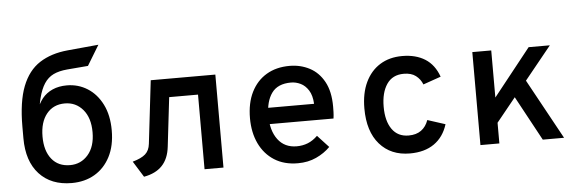

<svg xmlns="http://www.w3.org/2000/svg" viewBox="-48 -884 3176 1051"><g transform="rotate(-5 1540.0 -359.0)"><path d="M308 12Q195 12 130.2 -58.5Q65.5 -129 65.5 -255V-319Q65.5 -456 98.2 -539.8Q131 -623.5 194.2 -664.2Q257.5 -705 348.5 -713.5L519 -729.5L452 -619L337 -609.5Q291.5 -605.5 261 -590.8Q230.5 -576 210.5 -545.5Q190.5 -515 178 -465.5Q176 -456.5 174.2 -449.2Q172.5 -442 171 -432.5Q175 -440 180 -448.2Q185 -456.5 191.5 -464.5Q214 -492.5 248.5 -507.8Q283 -523 327 -523Q389.5 -523 440.2 -491Q491 -459 521 -399.2Q551 -339.5 551 -256Q551 -172 520 -112Q489 -52 434.5 -20Q380 12 308 12ZM307.5 -86.5Q367.5 -86.5 406.5 -131.5Q445.5 -176.5 445.5 -255.5Q445.5 -334.5 406.8 -380Q368 -425.5 307.5 -425.5Q244.5 -425.5 207.5 -380Q170.5 -334.5 170.5 -255Q170.5 -176.5 206.8 -131.5Q243 -86.5 307.5 -86.5Z M705 12 650.5 -75.5Q698.5 -89 720.8 -108.8Q743 -128.5 747 -165L787.5 -511H1142.5V0H1038.5V-410H880L848.5 -140.5Q841 -74.5 805.2 -37Q769.5 0.5 705 12Z M1551 12Q1475.5 12 1421.8 -22.2Q1368 -56.5 1339.2 -117Q1310.5 -177.5 1310.5 -256Q1310.5 -339.5 1340.2 -399.2Q1370 -459 1423.8 -491Q1477.5 -523 1551 -523Q1611 -523 1660.8 -497Q1710.5 -471 1740 -417.2Q1769.5 -363.5 1769.5 -280Q1769.5 -267.5 1769 -250.8Q1768.5 -234 1766 -215H1390.5V-304.5H1667Q1664.5 -351 1646.8 -379Q1629 -407 1603.5 -419.2Q1578 -431.5 1551 -431.5Q1478 -431.5 1445 -385.8Q1412 -340 1412 -262Q1412 -179.5 1449 -130.2Q1486 -81 1552.5 -81Q1585 -81 1613.5 -92.2Q1642 -103.5 1667.5 -128.5L1729 -62Q1697 -29.5 1652 -8.8Q1607 12 1551 12Z M2166.5 12Q2062 12 2000.5 -58.2Q1939 -128.5 1939 -255Q1939 -338.5 1967.5 -398.5Q1996 -458.5 2047.8 -490.8Q2099.5 -523 2170 -523Q2244.5 -523 2295.5 -490.8Q2346.5 -458.5 2370 -392L2272.5 -358Q2261 -387.5 2236.2 -406.5Q2211.5 -425.5 2170 -425.5Q2108 -425.5 2076.5 -379Q2045 -332.5 2045 -255Q2045 -176.5 2076.8 -131.5Q2108.5 -86.5 2168 -86.5Q2210 -86.5 2237 -106.2Q2264 -126 2276.5 -162L2374 -130.5Q2352.5 -61.5 2300 -24.8Q2247.5 12 2166.5 12Z M2621 -67.5V-205L2864 -511H2980.5ZM2554.5 0V-511H2658.5V0ZM2897 0 2742.5 -285 2811 -370.5 3014 0Z"/></g></svg>

Font: Overpass Mono SemiBold
Style: Regular
Weight: 600
Monospace: yes
Designer: Delve Withrington, Dave Bailey
Foundry: Delve Fonts LLC
Version: Version 4.000